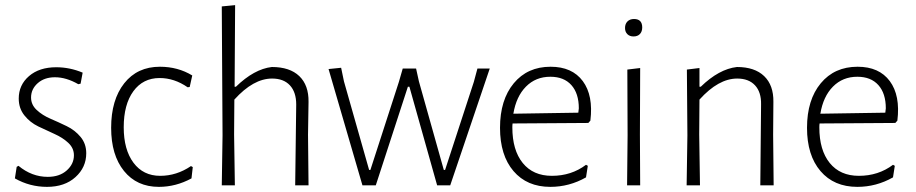

<svg xmlns="http://www.w3.org/2000/svg" viewBox="-20 -722 3569 748"><path d="M199 -460Q252 -460 302 -439L294 -396L285 -394Q238 -421 194 -421Q153 -421 127 -398Q101 -375 101 -342Q101 -314 123 -293.5Q145 -273 176.5 -259.5Q208 -246 240 -230.5Q272 -215 294 -188.5Q316 -162 316 -125Q316 -70 274 -32Q232 6 163 6Q96 6 38 -27L45 -72L52 -76Q104 -33 166 -33Q212 -33 240 -58Q268 -83 268 -117Q268 -145 246 -165.5Q224 -186 192.5 -200Q161 -214 129 -229.5Q97 -245 75 -272.5Q53 -300 53 -338Q53 -391 93 -425.5Q133 -460 199 -460Z M603 -462Q673 -462 729 -428L719 -383L711 -382Q659 -418 602 -418Q537 -418 499.5 -366.5Q462 -315 462 -226Q462 -139 500 -88Q538 -37 604 -37Q668 -37 724 -75L731 -71L726 -27Q665 6 599 6Q513 6 463 -56Q413 -118 413 -224Q413 -333 464 -397.5Q515 -462 603 -462Z M1039 -461Q1109 -461 1146 -425.5Q1183 -390 1182 -325L1180 -197L1182 0H1130L1134 -315Q1134 -363 1109.5 -389.5Q1085 -416 1040 -416Q967 -416 893 -334L892 -198L895 0H844L847 -195L844 -697L896 -702L894 -384H899Q970 -453 1039 -461Z M1309 -458 1320 -405 1418 -60H1423L1534 -403L1549 -455H1601L1612 -405L1709 -60H1714L1826 -403L1840 -455H1888L1734 0H1683L1575 -384H1569L1444 0H1392L1260 -453Z M2124 6Q2033 6 1980.5 -55.5Q1928 -117 1928 -224Q1928 -333 1981.5 -397.5Q2035 -462 2125 -462Q2209 -462 2250.5 -406Q2292 -350 2280 -252L2272 -243L1977 -241Q1976 -236 1976 -226Q1976 -137 2016.5 -87Q2057 -37 2130 -37Q2206 -37 2263 -80L2270 -76L2263 -31Q2198 6 2124 6ZM2124 -423Q2067 -423 2029 -384.5Q1991 -346 1980 -279L2233 -283L2235 -300Q2235 -358 2206 -390.5Q2177 -423 2124 -423Z M2450 -648Q2482 -648 2482 -615Q2482 -599 2473 -589.5Q2464 -580 2448 -580Q2433 -580 2424 -589Q2415 -598 2415 -613Q2415 -629 2424.5 -638.5Q2434 -648 2450 -648ZM2423 0 2425 -195 2424 -451 2474 -457 2473 -198 2474 0Z M2705 -457V-384H2710Q2781 -453 2851 -461Q2920 -461 2957 -425.5Q2994 -390 2993 -325L2992 -197L2994 0H2942L2945 -315Q2946 -363 2921.5 -389.5Q2897 -416 2852 -416Q2779 -416 2705 -334L2704 -198L2707 0H2655L2658 -195L2656 -451Z M3320 6Q3229 6 3176.5 -55.5Q3124 -117 3124 -224Q3124 -333 3177.5 -397.5Q3231 -462 3321 -462Q3405 -462 3446.5 -406Q3488 -350 3476 -252L3468 -243L3173 -241Q3172 -236 3172 -226Q3172 -137 3212.5 -87Q3253 -37 3326 -37Q3402 -37 3459 -80L3466 -76L3459 -31Q3394 6 3320 6ZM3320 -423Q3263 -423 3225 -384.5Q3187 -346 3176 -279L3429 -283L3431 -300Q3431 -358 3402 -390.5Q3373 -423 3320 -423Z"/></svg>

Font: Alegreya Sans SC Light
Style: Regular
Weight: 300
Designer: Juan Pablo del Peral
Foundry: Huerta Tipografica
Version: Version 2.007